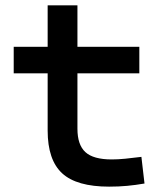

<svg xmlns="http://www.w3.org/2000/svg" viewBox="-20 -694 626 724"><path d="M391.6 9.8Q269 9.8 214.4 -40.5Q159.7 -90.8 159.7 -201.7V-283.2H272V-208.5Q272 -147.9 302 -120.4Q332 -92.8 401.4 -92.8Q425.3 -92.8 452.1 -95.5Q479 -98.1 513.2 -102.5L524.9 -2Q491.2 3.9 459.5 6.8Q427.7 9.8 391.6 9.8ZM159.7 -246.6V-673.8H272V-246.6ZM31.7 -417.5V-517.6H505.4V-417.5Z"/></svg>

Font: Cascadia Mono Medium
Style: Regular
Weight: 500
Monospace: yes
Designer: Aaron Bell
Foundry: Saja Typeworks
Version: Version 2407.024